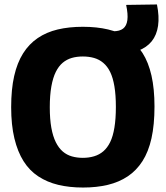

<svg xmlns="http://www.w3.org/2000/svg" viewBox="-20 -830 742 860"><path d="M351 -123Q378 -123 401.5 -130Q425 -137 443 -152.5Q461 -168 473.5 -193.5Q486 -219 492.5 -258.5Q499 -298 499 -351Q499 -404 492.5 -443Q486 -482 473.5 -507.5Q461 -533 442.5 -548.5Q424 -564 401 -570.5Q378 -577 351 -577Q324 -577 301.5 -570.5Q279 -564 261 -549Q243 -534 230 -508Q217 -482 210 -442.5Q203 -403 203 -350Q203 -296 210 -257.5Q217 -219 230 -193Q243 -167 261 -151.5Q279 -136 302 -129.5Q325 -123 351 -123ZM352 10Q291 10 241 -2Q191 -14 151.5 -40Q112 -66 85.5 -108Q59 -150 44.5 -210Q30 -270 30 -350Q30 -430 43.5 -489.5Q57 -549 83.5 -591Q110 -633 149 -659.5Q188 -686 238.5 -698Q289 -710 351 -710Q414 -710 464.5 -698Q515 -686 553.5 -660Q592 -634 618.5 -592.5Q645 -551 658.5 -491.5Q672 -432 672 -353Q672 -271 658.5 -210.5Q645 -150 618 -108Q591 -66 552 -40Q513 -14 463 -2Q413 10 352 10ZM479 -588V-690H488Q516 -690 531.5 -702Q547 -714 550.5 -740Q554 -766 545 -808L683 -810Q694 -756 688 -714.5Q682 -673 659.5 -645Q637 -617 598 -602.5Q559 -588 503 -588Z"/></svg>

Font: Georama ExtraCondensed Thin
Style: Bold
Weight: 700
Version: Version 1.001